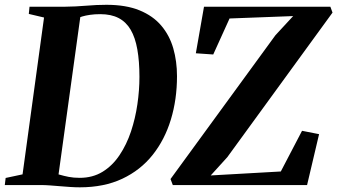

<svg xmlns="http://www.w3.org/2000/svg" viewBox="-35 -771 1406 800"><path d="M88 -743H235.5Q280 -743.5 323.8 -747.2Q367.5 -751 408.5 -751Q490 -751 546.2 -728Q602.5 -705 637 -664.2Q671.5 -623.5 687 -569.5Q702.5 -515.5 702.5 -453.5Q702.5 -357 677 -273Q651.5 -189 601 -125.5Q550.5 -62 474.5 -26.2Q398.5 9.5 297.5 9.5Q277.5 9.5 256.5 8Q235.5 6.5 214.2 4.8Q193 3 172.5 1.5Q152 0 133 0H-15L-11.5 -29.5L59 -44.5L148.5 -698L85 -713ZM205.5 -19.5 178 -52Q195.5 -48.5 213.2 -43.2Q231 -38 251.2 -34Q271.5 -30 297 -30Q351.5 -30 392.8 -55.5Q434 -81 463.2 -124.8Q492.5 -168.5 510.8 -223.2Q529 -278 537.5 -336.8Q546 -395.5 546 -450.5Q546 -516 537.2 -565.2Q528.5 -614.5 509.5 -647Q490.5 -679.5 459.2 -695.8Q428 -712 383 -712Q359 -712 340.2 -709.2Q321.5 -706.5 308.2 -702.5Q295 -698.5 286 -694.5L302.5 -721ZM685 0 675.5 -25 1112.5 -624 1186.5 -704 921.5 -694 853.5 -544 781 -549 815 -743H1341.5L1350.5 -718.5L912 -116L843 -40L1135 -56.5L1223.5 -226L1294.5 -212L1244.5 0Z"/></svg>

Font: Merriweather 96pt
Style: Bold Italic
Weight: 700
Italic angle: -7.8°
Version: Version 2.101